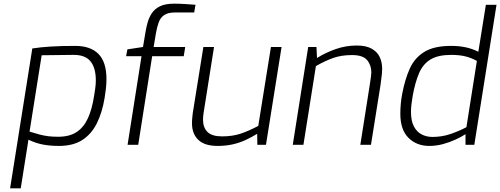

<svg xmlns="http://www.w3.org/2000/svg" viewBox="-20 -789 2725 1046"><path d="M35 237 156 -525Q200 -532 257.5 -535.5Q315 -539 390 -539Q473 -539 516.5 -495Q560 -451 560 -358Q560 -333 557 -306Q554 -279 550 -256Q537 -176 507.5 -117Q478 -58 428 -26Q378 6 301 6Q254 6 214 -1.5Q174 -9 135 -28L93 237ZM297 -44Q359 -44 398 -70Q437 -96 459.5 -146Q482 -196 493 -269Q496 -287 499 -308.5Q502 -330 502 -351Q502 -420 472.5 -455.5Q443 -491 378 -490L207 -488L141 -72Q173 -62 196 -56Q219 -50 242 -47Q265 -44 297 -44Z M675 0 751 -483H667L674 -520L759 -533L773 -616Q777 -641 784.5 -667.5Q792 -694 807.5 -717.5Q823 -741 852 -755Q881 -769 928 -769Q957 -769 988.5 -767Q1020 -765 1045 -763L1038 -721H933Q895 -721 874.5 -707Q854 -693 844.5 -667Q835 -641 829 -605L817 -533H989L981 -483H809L733 0Z M1165 6Q1095 6 1060.5 -27Q1026 -60 1026 -117Q1026 -134 1027.5 -147.5Q1029 -161 1030 -172L1088 -533H1146L1089 -173Q1088 -165 1087 -156Q1086 -147 1086 -137Q1086 -94 1110.5 -70Q1135 -46 1190 -46Q1247 -46 1291.5 -61Q1336 -76 1387 -103L1456 -533H1514L1429 0H1382L1381 -60Q1350 -41 1317.5 -26Q1285 -11 1247.5 -2.5Q1210 6 1165 6Z M1575 0 1659 -533H1704L1707 -473Q1753 -502 1808.5 -521.5Q1864 -541 1924 -541Q1974 -541 2004.5 -524Q2035 -507 2048.5 -478.5Q2062 -450 2062 -414Q2062 -402 2060.5 -385.5Q2059 -369 2053 -326L2001 0H1943L1994 -324Q1999 -358 2001 -371.5Q2003 -385 2003 -394Q2003 -434 1980 -461.5Q1957 -489 1898 -489Q1840 -489 1796 -473.5Q1752 -458 1701 -429L1633 0Z M2318 6Q2250 6 2205.5 -38Q2161 -82 2161 -169Q2161 -224 2171 -277Q2186 -357 2212.5 -415.5Q2239 -474 2292 -506.5Q2345 -539 2438 -539Q2480 -539 2516 -531.5Q2552 -524 2586 -507L2627 -763H2685L2564 0H2516V-58Q2493 -43 2461.5 -28.5Q2430 -14 2393.5 -4Q2357 6 2318 6ZM2336 -43Q2387 -43 2433 -58.5Q2479 -74 2521 -96L2578 -457Q2548 -474 2515 -482Q2482 -490 2438 -490Q2368 -490 2327 -466Q2286 -442 2264 -392.5Q2242 -343 2228 -265Q2224 -241 2221.5 -220Q2219 -199 2219 -180Q2219 -130 2235 -100Q2251 -70 2277.5 -56.5Q2304 -43 2336 -43Z"/></svg>

Font: Exo Thin Light
Style: Italic
Weight: 300
Italic angle: -9°
Version: Version 2.000